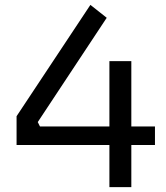

<svg xmlns="http://www.w3.org/2000/svg" viewBox="-20 -768 682 788"><path d="M48 -173V-291L351 -748L418 -695L135 -267L144 -249H616V-173ZM429 0V-517H519V0Z"/></svg>

Font: SVN-Sora Variable
Style: Regular
Weight: 400
Designer: Jonathan Barnbrook, Julián Moncada
Foundry: Barnbrook Fonts
Version: Version 2.000 - Viet hoa boi STYLEno.1 Fonts